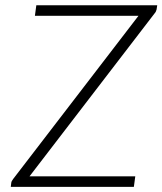

<svg xmlns="http://www.w3.org/2000/svg" viewBox="-20 -728 632 748"><path d="M592.5 -707.5 590 -691Q589 -686.5 587.2 -683Q585.5 -679.5 582 -675.5L95 -41H507L501.5 0H22L24 -16.5Q24.5 -20.5 26.8 -23.8Q29 -27 31.5 -31L519.5 -666.5H116L121.5 -707.5Z"/></svg>

Font: Lato Light
Style: Italic
Weight: 300
Italic angle: -7°
Designer: Lukasz Dziedzic
Foundry: Lukasz Dziedzic
Version: Version 1.104; Western+Polish opensource